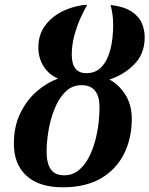

<svg xmlns="http://www.w3.org/2000/svg" viewBox="-20 -786 635 816"><path d="M247 10Q146 10 92.5 -39Q39 -88 39 -175Q39 -251 67.5 -307.5Q96 -364 139.5 -400.5Q183 -437 227 -452Q187 -469 165 -504.5Q143 -540 143 -584Q143 -641 174 -680.5Q205 -720 253 -741.5Q301 -763 351 -766Q338 -744 322.5 -710Q307 -676 296 -635.5Q285 -595 285 -554Q285 -475 347 -475Q387 -475 412 -502Q437 -529 449 -575.5Q461 -622 461 -681Q461 -706 457.5 -728Q454 -750 450 -765Q507 -758 538.5 -737.5Q570 -717 582.5 -688Q595 -659 595 -628Q595 -558 551 -513Q507 -468 445 -448Q485 -427 512.5 -384Q540 -341 540 -281Q540 -198 507 -132Q474 -66 409 -28Q344 10 247 10ZM253 -41Q287 -41 312.5 -61Q338 -81 355.5 -113.5Q373 -146 383.5 -184Q394 -222 398.5 -260Q403 -298 403 -329Q403 -424 327 -424Q285 -424 256.5 -394.5Q228 -365 210.5 -320Q193 -275 185.5 -227Q178 -179 178 -142Q178 -93 195.5 -67Q213 -41 253 -41Z"/></svg>

Font: Noto Serif Condensed
Style: Bold Italic
Weight: 700
Width: 3
Italic angle: -12°
Designer: Monotype Design Team
Foundry: Monotype Imaging Inc.
Version: Version 2.014